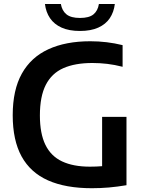

<svg xmlns="http://www.w3.org/2000/svg" viewBox="-20 -962 739 989"><path d="M453.5 7.5Q318 7.5 227.5 -32.8Q137 -73 91.2 -156.2Q45.5 -239.5 45.5 -368.5Q45.5 -498.5 92.5 -582.8Q139.5 -667 229 -708.2Q318.5 -749.5 445 -749.5Q488 -749.5 529.5 -744.5Q571 -739.5 611.5 -729.5V-618Q570.5 -628.5 532.5 -633Q494.5 -637.5 456 -637.5Q366.5 -637.5 306.5 -611Q246.5 -584.5 216 -525Q185.5 -465.5 185.5 -367Q185.5 -274 214 -215.8Q242.5 -157.5 300 -130.5Q357.5 -103.5 443.5 -103.5Q475.5 -103.5 506 -106Q536.5 -108.5 562.5 -113L506 -62V-360H631.5V-8Q584 0 540.5 3.8Q497 7.5 453.5 7.5ZM392 -802.5Q335.5 -802.5 297.2 -819.8Q259 -837 237.8 -868.2Q216.5 -899.5 211.5 -941.5H293.5Q299.5 -906.5 322.5 -888Q345.5 -869.5 392 -869.5Q439 -869.5 461.5 -888Q484 -906.5 489.5 -941.5H571.5Q566.5 -899.5 545.5 -868.2Q524.5 -837 486.2 -819.8Q448 -802.5 392 -802.5Z"/></svg>

Font: Encode Sans Condensed Thin SemiBold
Style: Regular
Weight: 600
Version: Version 3.002